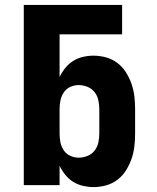

<svg xmlns="http://www.w3.org/2000/svg" viewBox="-20 -755 640 783"><path d="M361 8Q340 8 318.5 3Q297 -2 278.5 -13.5Q260 -25 246 -42.5Q232 -60 223 -79V0H77V-735H478V-615H223V-441Q232 -460 246 -477.5Q260 -495 278.5 -506.5Q297 -518 318.5 -523Q340 -528 361 -528Q387 -528 412.5 -521Q438 -514 459 -498Q480 -482 494 -459.5Q508 -437 516.5 -412.5Q525 -388 528 -362Q531 -336 531 -310V-210Q531 -184 528 -158Q525 -132 516.5 -107.5Q508 -83 494 -60.5Q480 -38 459 -22Q438 -6 412.5 1Q387 8 361 8ZM301 -112Q319 -112 336.5 -119Q354 -126 365.5 -140.5Q377 -155 381 -173.5Q385 -192 385 -210V-310Q385 -328 381 -346.5Q377 -365 365.5 -379.5Q354 -394 336.5 -401Q319 -408 301 -408Q283 -408 266.5 -400.5Q250 -393 240 -378Q230 -363 226.5 -345.5Q223 -328 223 -310V-210Q223 -192 226.5 -174.5Q230 -157 240 -142Q250 -127 266.5 -119.5Q283 -112 301 -112Z"/></svg>

Font: Iosevka SS04 Heavy Extended
Style: Regular
Weight: 900
Width: 7
Monospace: yes
Designer: Belleve Invis
Foundry: Belleve Invis
Version: Version 19.0.0; ttfautohint (v1.8.4)